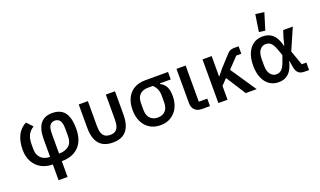

<svg xmlns="http://www.w3.org/2000/svg" viewBox="-93 -1372 3588 2150"><g transform="rotate(-20 1701.0 -297.5)"><path d="M309 200V12Q231 12 172.5 -20.5Q114 -53 80.5 -113.5Q47 -174 47 -256Q47 -357 82 -427Q117 -497 186 -532L252 -462Q205 -434 183.5 -390.5Q162 -347 162 -282V-228Q162 -177 181.5 -143.5Q201 -110 234.5 -94Q268 -78 309 -78V-289Q309 -410 356 -471Q403 -532 497 -532Q561 -532 604.5 -505.5Q648 -479 670 -422.5Q692 -366 692 -273Q692 -181 659 -117.5Q626 -54 564.5 -21Q503 12 416 12V200ZM416 -312V-78Q489 -78 533 -113.5Q577 -149 577 -228V-312Q577 -385 556 -413.5Q535 -442 497 -442Q458 -442 437 -413.5Q416 -385 416 -312Z M920 -520V-224Q920 -174 931 -142Q942 -110 965.5 -94.5Q989 -79 1027 -79Q1065 -79 1088.5 -94.5Q1112 -110 1123 -142Q1134 -174 1134 -224V-520H1243V-243Q1243 -157 1218.5 -100Q1194 -43 1146.5 -15.5Q1099 12 1027 12Q956 12 908 -15.5Q860 -43 835.5 -100Q811 -157 811 -243V-520Z M1875 -431H1746V-423Q1792 -400 1812.5 -358.5Q1833 -317 1833 -250Q1833 -172 1803.5 -113Q1774 -54 1720.5 -21Q1667 12 1595 12Q1522 12 1468.5 -21Q1415 -54 1385.5 -114Q1356 -174 1356 -254Q1356 -336 1385 -395.5Q1414 -455 1469 -487.5Q1524 -520 1602 -520H1875ZM1662 -431H1602Q1542 -431 1506.5 -397Q1471 -363 1471 -295V-216Q1471 -148 1505.5 -113.5Q1540 -79 1595 -79Q1651 -79 1684.5 -113.5Q1718 -148 1718 -216V-295Q1718 -340 1704 -372Q1690 -404 1662 -431Z M2186 -89V0H2091Q2036 0 2006 -30.5Q1976 -61 1976 -114V-520H2085V-89Z M2612 0 2462 -234 2395 -165V0H2286V-520H2395V-279H2400L2457 -350L2579 -483Q2598 -505 2617.5 -512.5Q2637 -520 2666 -520H2716V-431H2656L2536 -305L2742 0Z M3367 -89V0H3316Q3268 0 3243 -20.5Q3218 -41 3208 -92L3195 -169H3191Q3177 -109 3152.5 -69Q3128 -29 3091 -8.5Q3054 12 3002 12Q2940 12 2893.5 -20.5Q2847 -53 2821 -114Q2795 -175 2795 -260Q2795 -345 2821 -406Q2847 -467 2893.5 -499.5Q2940 -532 3002 -532Q3054 -532 3091.5 -512.5Q3129 -493 3154.5 -453Q3180 -413 3195 -351H3199L3223 -445L3248 -520H3362L3250 -263L3312 -89ZM3008 -80Q3032 -80 3051 -89.5Q3070 -99 3086 -122Q3102 -145 3116 -184L3143 -260L3116 -336Q3102 -375 3086 -398Q3070 -421 3051 -430.5Q3032 -440 3008 -440Q2967 -440 2938.5 -404.5Q2910 -369 2910 -297V-222Q2910 -150 2938.5 -115Q2967 -80 3008 -80ZM3118 -781 3057 -582 2984 -592 3015 -795Z"/></g></svg>

Font: IBM Plex Sans Medium
Style: Regular
Weight: 500
Designer: Mike Abbink, Paul van der Laan, Pieter van Rosmalen
Foundry: Bold Monday
Version: Version 3.201